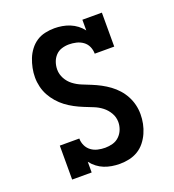

<svg xmlns="http://www.w3.org/2000/svg" viewBox="-136 -849 872 962"><g transform="rotate(-20 300.0 -367.5)"><path d="M339 8Q318 8 297 4.5Q276 1 257 -6.5Q238 -14 221 -27Q204 -40 191 -57V0H87V-181H191Q191 -161 199.5 -143Q208 -125 223.5 -113.5Q239 -102 258.5 -97.5Q278 -93 298 -93Q318 -93 338 -98.5Q358 -104 373 -118.5Q388 -133 395.5 -152.5Q403 -172 403 -192Q403 -218 390 -240.5Q377 -263 357 -278.5Q337 -294 313 -303.5Q289 -313 265.5 -322.5Q242 -332 219.5 -344Q197 -356 177 -371Q157 -386 140 -405.5Q123 -425 111 -447Q99 -469 93 -494Q87 -519 87 -544Q87 -569 92 -593.5Q97 -618 106 -641Q115 -664 130.5 -684.5Q146 -705 166.5 -718.5Q187 -732 212 -737.5Q237 -743 262 -743Q282 -743 303 -739.5Q324 -736 343.5 -728Q363 -720 379.5 -707.5Q396 -695 409 -678V-735H513V-554H409Q409 -574 401 -592Q393 -610 377 -621.5Q361 -633 341.5 -637.5Q322 -642 303 -642Q283 -642 264 -636Q245 -630 231.5 -615.5Q218 -601 211.5 -582Q205 -563 205 -543Q205 -518 217.5 -495Q230 -472 250.5 -456.5Q271 -441 294.5 -431.5Q318 -422 341.5 -412.5Q365 -403 387.5 -391Q410 -379 430.5 -364Q451 -349 468 -330Q485 -311 497 -288.5Q509 -266 515 -241.5Q521 -217 521 -191Q521 -166 516 -141Q511 -116 500.5 -92.5Q490 -69 474 -49Q458 -29 436.5 -16Q415 -3 390 2.5Q365 8 339 8Z"/></g></svg>

Font: Iosevka Curly Slab Extended
Style: Bold
Weight: 700
Width: 7
Monospace: yes
Designer: Belleve Invis
Foundry: Belleve Invis
Version: Version 11.1.0; ttfautohint (v1.8.3)